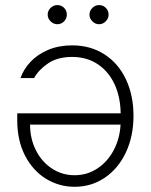

<svg xmlns="http://www.w3.org/2000/svg" viewBox="-20 -717 585 745"><path d="M498 -267.6Q498 -189 468.8 -126.2Q439.5 -63.5 387.2 -27.8Q335 7.8 269.5 7.8Q209.5 7.8 158.7 -23.2Q107.9 -54.2 77.4 -112.8Q46.9 -171.4 46.9 -250V-277.3H448.2Q447.3 -341.3 424.1 -390.9Q400.9 -440.4 358.6 -468.3Q316.4 -496.1 259.8 -496.1Q203.6 -496.1 166.7 -471.2Q129.9 -446.3 112.3 -414.1H59.6Q71.3 -448.2 98.6 -477.3Q126 -506.3 167.2 -523.7Q208.5 -541 259.8 -541Q331.1 -541 385.3 -506.1Q439.5 -471.2 468.8 -408.9Q498 -346.7 498 -267.6ZM269.5 -37.1Q317.9 -37.1 357.4 -63Q397 -88.9 420.9 -133.8Q444.8 -178.7 447.8 -233.4H96.7Q96.7 -178.7 119.4 -133.8Q142.1 -88.9 181.6 -63Q221.2 -37.1 269.5 -37.1ZM165 -660.2Q165 -675.3 176.3 -686.3Q187.5 -697.3 202.1 -697.3Q218.3 -697.3 228.8 -686.5Q239.3 -675.8 239.3 -660.2Q239.3 -645 228.5 -634Q217.8 -623 202.1 -623Q187.5 -623 176.3 -634.3Q165 -645.5 165 -660.2ZM327.1 -660.2Q327.1 -675.3 338.4 -686.3Q349.6 -697.3 364.3 -697.3Q379.9 -697.3 390.6 -686.5Q401.4 -675.8 401.4 -660.2Q401.4 -645.5 390.4 -634.3Q379.4 -623 364.3 -623Q349.6 -623 338.4 -634.3Q327.1 -645.5 327.1 -660.2Z"/></svg>

Font: Pretendard GOV ExtraLight
Style: Regular
Weight: 200
Designer: Base glyphs from Inter by Rasmus Andersson; Hangeul glyphs from Noto Sans CJK(Source Han Sans) by Jang Soo-young and Kan
Foundry: Kil Hyung-jin
Version: Version 1.309